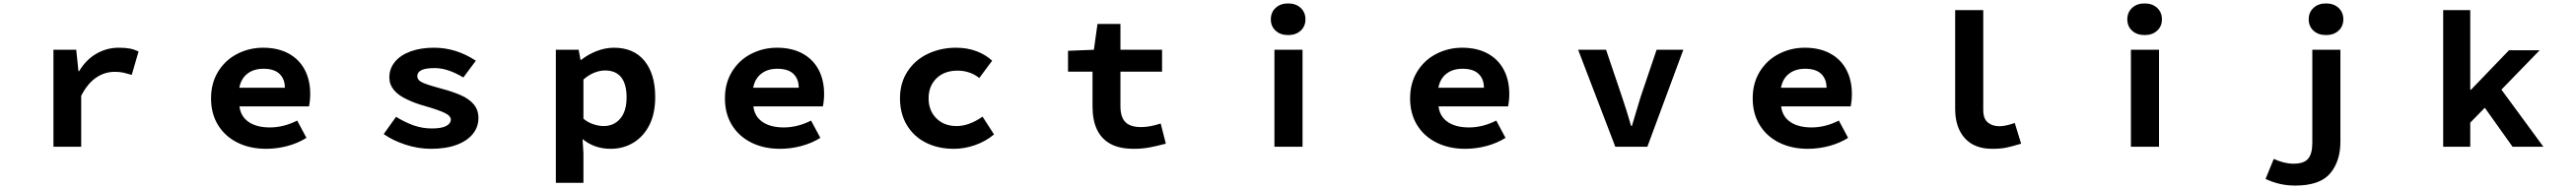

<svg xmlns="http://www.w3.org/2000/svg" viewBox="-20 -858 15040 1105"><path d="M292 -567H425L438 -442H442Q482 -509 542.5 -544Q603 -579 673 -579Q712 -579 738 -574Q764 -569 789 -557L749 -420Q716 -430 696.5 -434Q677 -438 649 -438Q591 -438 541 -404Q491 -370 454 -298V0H292Z M1212 -283Q1212 -372 1253.5 -439.5Q1295 -507 1365 -543Q1435 -579 1516 -579Q1602 -579 1664 -545.5Q1726 -512 1758.5 -451Q1791 -390 1791 -309Q1791 -271 1784 -236H1378Q1385 -177 1431.5 -145Q1478 -113 1556 -113Q1636 -113 1715 -153L1769 -52Q1720 -21 1658.5 -4.5Q1597 12 1534 12Q1439 12 1366 -24.5Q1293 -61 1252.5 -127.5Q1212 -194 1212 -283ZM1518 -456Q1461 -456 1424 -427Q1387 -398 1377 -345H1643Q1643 -396 1612 -426Q1581 -456 1518 -456Z M2220 -74 2292 -175Q2346 -142 2396 -124.5Q2446 -107 2501 -107Q2559 -107 2586 -122Q2612 -137 2612 -158Q2612 -181 2575 -198.5Q2538 -216 2458 -239Q2406 -253 2360 -275Q2253 -323 2253 -405Q2253 -457 2285.5 -496.5Q2318 -536 2377 -557.5Q2436 -579 2514 -579Q2643 -579 2758 -503L2685 -405Q2594 -460 2518 -460Q2465 -460 2440.5 -448Q2416 -436 2416 -412Q2416 -388 2451.5 -373Q2487 -358 2563 -338Q2620 -323 2669 -302Q2719 -280 2746 -247.5Q2773 -215 2773 -168Q2773 -117 2742 -77Q2709 -35 2646.5 -11.5Q2584 12 2496 12Q2422 12 2348 -12Q2274 -36 2220 -74Z M3225 -567H3358L3369 -508H3373Q3413 -540 3463.5 -559.5Q3514 -579 3564 -579Q3680 -579 3742.5 -502Q3805 -425 3805 -291Q3805 -194 3771 -127Q3737 -60 3678 -24Q3619 12 3545 12Q3450 12 3381 -45L3386 38V211H3225ZM3638 -289Q3638 -366 3606.5 -406Q3575 -446 3512 -446Q3481 -446 3448 -432.5Q3415 -419 3386 -393V-164Q3412 -142 3444 -131.5Q3476 -121 3504 -121Q3564 -121 3601 -164.5Q3638 -208 3638 -289Z M4212 -283Q4212 -372 4253.5 -439.5Q4295 -507 4365 -543Q4435 -579 4516 -579Q4602 -579 4664 -545.5Q4726 -512 4758.5 -451Q4791 -390 4791 -309Q4791 -271 4784 -236H4378Q4385 -177 4431.5 -145Q4478 -113 4556 -113Q4636 -113 4715 -153L4769 -52Q4720 -21 4658.5 -4.5Q4597 12 4534 12Q4439 12 4366 -24.5Q4293 -61 4252.5 -127.5Q4212 -194 4212 -283ZM4518 -456Q4461 -456 4424 -427Q4387 -398 4377 -345H4643Q4643 -396 4612 -426Q4581 -456 4518 -456Z M5234 -283Q5234 -373 5278 -440.5Q5322 -508 5397 -543.5Q5472 -579 5561 -579Q5627 -579 5681 -558.5Q5735 -538 5772 -503L5697 -402Q5642 -445 5570 -445Q5493 -445 5447 -400Q5401 -355 5401 -283Q5401 -212 5446 -166.5Q5491 -121 5565 -121Q5637 -121 5716 -176L5783 -72Q5734 -31 5672 -9.5Q5610 12 5549 12Q5456 12 5385 -24Q5314 -60 5274 -127Q5234 -194 5234 -283Z M6459 -19Q6358 -77 6358 -236V-439H6215V-561L6366 -567L6387 -718H6521V-567H6764V-439H6521V-237Q6521 -173 6550 -144Q6579 -115 6642 -115Q6693 -115 6756 -136L6786 -18Q6733 -4 6690.5 4Q6648 12 6601 12Q6511 12 6459 -19Z M7420 -567H7584V0H7420ZM7399 -745Q7399 -786 7427 -812Q7455 -838 7500 -838Q7545 -838 7573 -812Q7601 -786 7601 -745Q7601 -704 7573 -678.5Q7545 -653 7500 -653Q7455 -653 7427 -678.5Q7399 -704 7399 -745Z M8212 -283Q8212 -372 8253.5 -439.5Q8295 -507 8365 -543Q8435 -579 8516 -579Q8602 -579 8664 -545.5Q8726 -512 8758.5 -451Q8791 -390 8791 -309Q8791 -271 8784 -236H8378Q8385 -177 8431.5 -145Q8478 -113 8556 -113Q8636 -113 8715 -153L8769 -52Q8720 -21 8658.5 -4.5Q8597 12 8534 12Q8439 12 8366 -24.5Q8293 -61 8252.5 -127.5Q8212 -194 8212 -283ZM8518 -456Q8461 -456 8424 -427Q8387 -398 8377 -345H8643Q8643 -396 8612 -426Q8581 -456 8518 -456Z M9193 -567H9356L9448 -295Q9458 -267 9476 -209Q9484 -180 9502 -122H9507Q9523 -177 9545 -249L9559 -295L9651 -567H9807L9597 0H9410Z M10212 -283Q10212 -372 10253.5 -439.5Q10295 -507 10365 -543Q10435 -579 10516 -579Q10602 -579 10664 -545.5Q10726 -512 10758.5 -451Q10791 -390 10791 -309Q10791 -271 10784 -236H10378Q10385 -177 10431.5 -145Q10478 -113 10556 -113Q10636 -113 10715 -153L10769 -52Q10720 -21 10658.5 -4.5Q10597 12 10534 12Q10439 12 10366 -24.5Q10293 -61 10252.5 -127.5Q10212 -194 10212 -283ZM10518 -456Q10461 -456 10424 -427Q10387 -398 10377 -345H10643Q10643 -396 10612 -426Q10581 -456 10518 -456Z M11394 -222V-799H11558V-215Q11558 -164 11584.5 -142Q11611 -120 11652 -120Q11688 -120 11742 -139L11779 -18Q11723 -1 11690.5 5.5Q11658 12 11610 12Q11506 12 11450 -50.5Q11394 -113 11394 -222Z M12420 -567H12584V0H12420ZM12399 -745Q12399 -786 12427 -812Q12455 -838 12500 -838Q12545 -838 12573 -812Q12601 -786 12601 -745Q12601 -704 12573 -678.5Q12545 -653 12500 -653Q12455 -653 12427 -678.5Q12399 -704 12399 -745Z M13206 188 13254 71Q13314 99 13370 99Q13430 99 13454.5 70Q13479 41 13479 -23V-567H13643V-30Q13643 85 13583 156Q13523 227 13379 227Q13287 227 13206 188ZM13458 -745Q13458 -786 13486 -812Q13514 -838 13559 -838Q13604 -838 13632 -812Q13660 -786 13660 -745Q13660 -704 13632 -678.5Q13604 -653 13559 -653Q13514 -653 13486 -678.5Q13458 -704 13458 -745Z M14243 -799H14401V-333H14405L14627 -564H14806L14583 -334L14828 0H14648L14486 -228L14401 -141V0H14243Z"/></svg>

Font: Merged Yaku Han JP ExtraBold
Style: Regular
Weight: 800
Designer: Ryoko NISHIZUKA 西塚涼子 (kana, bopomofo & ideographs); Paul D. Hunt (Latin, Greek & Cyrillic); Sandoll Communications 산돌커뮤니
Foundry: Adobe
Version: Version 2.004